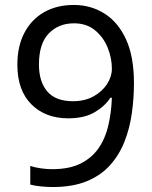

<svg xmlns="http://www.w3.org/2000/svg" viewBox="-20 -744 612 774"><path d="M520 -409Q520 -348 511.5 -287.5Q503 -227 482 -173.5Q461 -120 424 -78.5Q387 -37 330 -13.5Q273 10 192 10Q172 10 145.5 7.5Q119 5 102 0V-75Q120 -69 144 -65.5Q168 -62 190 -62Q260 -62 305.5 -85Q351 -108 378 -147.5Q405 -187 417 -239.5Q429 -292 431 -350H425Q403 -316 361.5 -291.5Q320 -267 255 -267Q163 -267 106.5 -323.5Q50 -380 50 -483Q50 -558 78.5 -612Q107 -666 158 -695Q209 -724 278 -724Q346 -724 401 -689.5Q456 -655 488 -585.5Q520 -516 520 -409ZM278 -650Q216 -650 176.5 -609Q137 -568 137 -484Q137 -415 170.5 -375.5Q204 -336 274 -336Q322 -336 357 -355.5Q392 -375 411.5 -405Q431 -435 431 -467Q431 -510 414 -552Q397 -594 363 -622Q329 -650 278 -650Z"/></svg>

Font: Noto Sans Bassa Vah
Style: Regular
Weight: 400
Designer: Monotype Design Team
Foundry: Monotype Imaging Inc.
Version: Version 2.002